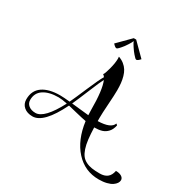

<svg xmlns="http://www.w3.org/2000/svg" viewBox="-283 -1380 1842 1875"><g transform="rotate(30 637.5 -442.0)"><path d="M716.3 -1124.5 856.9 -983.9Q830.1 -954.1 816.9 -954.1Q809.1 -954.1 800.8 -961.7Q792.5 -969.2 775.4 -988.8Q755.4 -1011.2 730.7 -1048.8Q706.1 -1086.4 703.6 -1097.7H701.7Q699.2 -1086.4 675 -1048.6Q650.9 -1010.7 630.9 -988.8Q618.2 -974.6 613.3 -969.2Q608.4 -963.9 601.8 -959Q595.2 -954.1 589.8 -954.1Q576.2 -954.1 549.3 -983.9L689 -1124.5ZM470.7 -238.3Q338.4 32.2 212.9 32.2Q152.3 32.2 115.5 0.5Q78.6 -31.2 78.6 -83.5Q78.6 -182.6 149.9 -232.2Q221.2 -281.7 348.1 -281.7Q389.6 -281.2 456.5 -274.4Q481 -325.7 541 -466.3Q601.1 -606.9 627.4 -648.4Q617.2 -664.1 605.5 -670.9Q617.7 -682.6 636.5 -753.4Q655.3 -824.2 655.3 -874Q655.3 -886.2 653.8 -895.5Q689.9 -883.3 716.8 -861.8Q743.7 -840.3 760 -814Q776.4 -787.6 786.4 -752.2Q796.4 -716.8 800 -681.4Q803.7 -646 803.7 -602.5Q803.7 -550.8 796.1 -442.4Q788.6 -334 788.6 -282.7Q788.6 -258.8 789.1 -247.1Q936 -250.5 959 -317.9L973.6 -305.7Q964.4 -256.8 937.5 -227.3Q910.6 -197.8 875 -187Q839.4 -176.3 790 -176.3Q792.5 -99.1 799.1 -44.4Q805.7 10.3 819.6 51.8Q833.5 93.3 852.8 118.4Q872.1 143.6 903.1 159.4Q934.1 175.3 970.9 180.9Q1007.8 186.5 1061 186.5Q1114.3 186.5 1145.3 162.1Q1176.3 137.7 1186.5 85Q1226.6 85 1250.7 100.1Q1274.9 115.2 1274.9 139.6Q1274.9 156.7 1263.7 174.1Q1252.4 191.4 1230.2 206.8Q1208 222.2 1169.2 231.9Q1130.4 241.7 1081.1 241.7Q923.8 241.7 818.4 125.7Q712.9 9.8 686.5 -188Q644 -195.8 562.7 -215.8Q481.4 -235.8 470.7 -238.3ZM441.9 -244.1Q384.3 -256.8 343.3 -257.3Q238.3 -257.3 176.3 -217Q114.3 -176.8 114.3 -97.7Q114.3 -59.1 143.8 -35.4Q173.3 -11.7 221.7 -11.7Q320.8 -11.7 441.9 -244.1ZM486.8 -271.5Q664.1 -252.4 680.7 -251Q678.7 -276.4 678.7 -308.6Q678.7 -535.6 640.1 -625Q620.1 -588.9 568.1 -461.9Q516.1 -335 486.8 -271.5Z"/></g></svg>

Font: QumpellkaNo12
Style: Regular
Weight: 500
Designer: gluk (gluksza@wp.pl)
Foundry: gluk (gluksza@wp.pl)
Version: Version 00.480